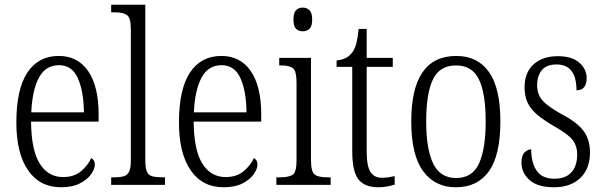

<svg xmlns="http://www.w3.org/2000/svg" viewBox="-20 -780 2547 810"><path d="M237 10Q148 10 98.5 -61.5Q49 -133 49 -263Q49 -404 95.5 -474Q142 -544 228 -544Q308 -544 352 -480Q396 -416 396 -298V-267H111Q112 -147 147.5 -90Q183 -33 246 -33Q292 -33 321 -57Q350 -81 365 -113Q371 -110 375.5 -103.5Q380 -97 380 -85Q380 -67 364 -44.5Q348 -22 316.5 -6Q285 10 237 10ZM334 -306Q333 -395 308.5 -450Q284 -505 229 -505Q172 -505 144 -452Q116 -399 112 -306Z M449 0V-32H460Q487 -32 502.5 -36.5Q518 -41 525 -56.5Q532 -72 532 -105V-656Q532 -705 515.5 -716.5Q499 -728 464 -728H449V-760H593V-105Q593 -72 599.5 -56.5Q606 -41 622 -36.5Q638 -32 665 -32H676V0Z M923 10Q834 10 784.5 -61.5Q735 -133 735 -263Q735 -404 781.5 -474Q828 -544 914 -544Q994 -544 1038 -480Q1082 -416 1082 -298V-267H797Q798 -147 833.5 -90Q869 -33 932 -33Q978 -33 1007 -57Q1036 -81 1051 -113Q1057 -110 1061.5 -103.5Q1066 -97 1066 -85Q1066 -67 1050 -44.5Q1034 -22 1002.5 -6Q971 10 923 10ZM1020 -306Q1019 -395 994.5 -450Q970 -505 915 -505Q858 -505 830 -452Q802 -399 798 -306Z M1257 -648Q1240 -648 1229 -658.5Q1218 -669 1218 -698Q1218 -726 1229 -737Q1240 -748 1257 -748Q1274 -748 1285.5 -737Q1297 -726 1297 -698Q1297 -669 1285.5 -658.5Q1274 -648 1257 -648ZM1146 0V-32H1162Q1200 -32 1215.5 -43.5Q1231 -55 1231 -103V-431Q1231 -479 1216.5 -491.5Q1202 -504 1166 -504H1158V-536H1292V-106Q1292 -56 1307 -44Q1322 -32 1361 -32H1375V0Z M1576 10Q1518 10 1492 -23.5Q1466 -57 1466 -143V-498H1400V-525Q1442 -529 1463 -555Q1476 -570 1482.5 -594Q1489 -618 1493 -658H1527V-536H1637V-498H1527V-141Q1527 -79 1543 -54.5Q1559 -30 1591 -30Q1606 -30 1618.5 -32Q1631 -34 1645 -37V-1Q1632 3 1614 6.5Q1596 10 1576 10Z M1903 10Q1815 10 1765 -58Q1715 -126 1715 -268Q1715 -544 1905 -544Q1995 -544 2043 -476Q2091 -408 2091 -268Q2091 -126 2043 -58Q1995 10 1903 10ZM1904 -29Q1973 -29 2001 -90.5Q2029 -152 2029 -268Q2029 -386 2000.5 -445Q1972 -504 1904 -504Q1835 -504 1806.5 -445Q1778 -386 1778 -268Q1778 -151 1807.5 -90Q1837 -29 1904 -29Z M2317 10Q2248 10 2214 -20.5Q2180 -51 2180 -94Q2180 -124 2193 -137Q2206 -150 2221 -150Q2221 -94 2244 -60Q2267 -26 2319 -26Q2366 -26 2390.5 -53Q2415 -80 2415 -128Q2415 -164 2396 -189Q2377 -214 2322 -245Q2275 -272 2247 -295.5Q2219 -319 2206 -346.5Q2193 -374 2193 -412Q2193 -474 2231 -508.5Q2269 -543 2333 -543Q2393 -543 2424 -515.5Q2455 -488 2455 -451Q2455 -399 2412 -399Q2412 -508 2328 -508Q2285 -508 2265.5 -483.5Q2246 -459 2246 -421Q2246 -380 2270.5 -354Q2295 -328 2350 -298Q2415 -264 2442 -227.5Q2469 -191 2469 -137Q2469 -68 2428 -29Q2387 10 2317 10Z"/></svg>

Font: Noto Serif Tamil Condensed Light
Style: Italic
Weight: 300
Width: 3
Italic angle: -12°
Designer: Indian Type Foundry, Tom Grace, and the Monotype Design Team
Foundry: Monotype Imaging Inc.
Version: Version 2.003; ttfautohint (v1.8.4.7-5d5b)